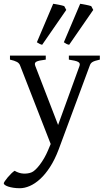

<svg xmlns="http://www.w3.org/2000/svg" viewBox="-33 -747 556 1011"><path d="M492.7 -433.1Q478 -429.7 468.8 -426.8Q459.5 -423.8 453.6 -420.2Q447.8 -416.5 444.6 -411.9Q441.4 -407.2 439 -399.9L275.9 40Q255.4 94.2 230.2 132.8Q205.1 171.4 178 196Q150.9 220.7 123.5 232.4Q96.2 244.1 71.8 244.1Q53.2 244.1 37.6 241.7Q22 239.3 10.7 235.6Q-0.5 231.9 -6.8 227.3Q-13.2 222.7 -13.2 218.3Q-13.2 215.3 -7.3 206.5Q-1.5 197.8 7.3 187.3Q16.1 176.8 26.1 167Q36.1 157.2 43.9 152.3Q67.4 166 90.6 167Q113.8 168 131.8 161.1Q140.6 158.2 152.3 147.5Q164.1 136.7 176 121.1Q188 105.5 199.5 85.7Q210.9 65.9 219.7 44.9L233.9 11.2L73.7 -399.9Q69.3 -413.6 56.6 -420.7Q43.9 -427.7 19.5 -433.1V-454.1H208V-433.1Q189 -430.7 177 -428.2Q165 -425.8 158.4 -422.1Q151.9 -418.5 150.9 -413.1Q149.9 -407.7 152.8 -399.9L272.9 -88.9L385.7 -399.9Q388.2 -407.2 386.5 -412.4Q384.8 -417.5 378.2 -421.1Q371.6 -424.8 359.6 -427.5Q347.7 -430.2 329.6 -433.1V-454.1H492.7ZM189 -511.2Q180.7 -513.2 175.8 -515.9Q170.9 -518.6 161.1 -524.4L247.1 -727.1Q252.9 -726.1 261 -724.9Q269 -723.6 277.1 -721.9Q285.2 -720.2 292.7 -718.5Q300.3 -716.8 305.2 -714.8L315.9 -694.8ZM331.1 -511.2Q321.8 -513.2 316.9 -515.9Q312 -518.6 303.2 -524.4L389.2 -727.1Q395 -726.1 402.8 -724.9Q410.6 -723.6 418.7 -721.9Q426.8 -720.2 434.3 -718.5Q441.9 -716.8 447.3 -714.8L458 -694.8Z"/></svg>

Font: Gentium Unicode
Style: Regular
Weight: 400
Version: Version 1.009